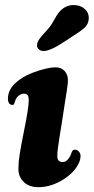

<svg xmlns="http://www.w3.org/2000/svg" viewBox="-20 -737 376 769"><path d="M244.1 -574.2Q183.1 -532.7 154.8 -532.7Q142.6 -532.7 135 -539.6Q127.4 -546.4 128.4 -557.6Q128.4 -560.5 129.2 -563.5Q129.9 -566.4 131.6 -569.8Q133.3 -573.2 134.5 -575.7Q135.7 -578.1 138.7 -582Q141.6 -585.9 143.3 -588.1Q145 -590.3 149.2 -595Q153.3 -599.6 155.3 -602.1Q157.2 -604.5 162.6 -610.1Q168 -615.7 170.4 -618.7Q183.6 -633.3 196 -655.8Q208.5 -678.2 214.4 -685.5Q239.3 -716.8 274.9 -716.8Q301.8 -716.8 319.3 -701.2Q336.9 -685.5 335.4 -661.6Q334.5 -640.6 317.9 -625Q310.1 -618.2 299.6 -610.8Q289.1 -603.5 271.7 -592.3Q254.4 -581.1 244.1 -574.2ZM77.1 -217.3Q95.2 -306.2 95.2 -336.4Q95.2 -358.9 81.5 -361.3Q70.3 -363.3 61 -357.9Q46.4 -349.1 42.5 -337.4Q37.1 -320.8 36.1 -319.8Q32.2 -314.9 25.4 -317.4Q11.7 -321.3 11.7 -340.8Q11.7 -375.5 39.3 -402.1Q66.9 -428.7 108.4 -444.8Q167.5 -467.3 203.1 -467.3Q225.1 -467.3 238.5 -452.9Q252 -438.5 252 -416.5Q252 -406.7 250.5 -394.5Q249 -382.3 246.8 -368.7Q244.6 -355 239 -319.1Q233.4 -283.2 227.5 -244.6Q225.1 -229.5 219.7 -196.3Q214.4 -163.1 211.9 -143.8Q209.5 -124.5 209.5 -111.3Q209.5 -87.9 231.4 -87.9Q243.7 -87.9 253.4 -100.3Q263.2 -112.8 266.1 -124.5Q270 -137.7 279.8 -137.7Q288.6 -137.7 295.7 -130.1Q302.7 -122.6 302.7 -112.8Q302.7 -91.8 287.1 -68.1Q271.5 -44.4 241.7 -23.4Q188.5 12.7 134.3 12.7Q96.7 12.7 75.2 -8.1Q53.7 -28.8 53.7 -60.5Q53.7 -87.4 58.6 -118.4Q63.5 -149.4 77.1 -217.3Z"/></svg>

Font: Cooper*
Style: Bold Italic
Weight: 700
Italic angle: -7°
Designer: Owen Earl
Foundry: indestructible type*
Version: Version 0.001